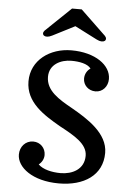

<svg xmlns="http://www.w3.org/2000/svg" viewBox="-63 -1024 753 1080"><g transform="rotate(5 313.0 -484.0)"><path d="M72.8 -132.8C72.8 -61 161.1 9.8 310.5 9.8C451.7 9.8 555.7 -56.6 555.7 -183.6C555.7 -294.9 437.5 -367.2 346.7 -418.9C271.5 -460.9 197.8 -503.9 197.8 -582.5C197.8 -653.3 262.2 -683.6 321.8 -683.6C365.7 -683.6 413.1 -675.3 432.1 -649.4C413.1 -636.7 400.9 -615.2 400.9 -590.3C400.9 -553.7 430.7 -523.9 470.7 -523.9C511.7 -523.9 540.5 -557.6 540.5 -599.6C540.5 -677.7 451.7 -742.2 316.9 -742.2C195.8 -742.2 90.8 -667.5 90.8 -547.9C90.8 -428.2 195.8 -365.2 287.6 -312C371.1 -267.1 447.8 -226.1 447.8 -158.2C447.8 -80.6 380.4 -48.8 315.4 -48.8C266.1 -48.8 215.3 -60.5 189 -86.9C206.1 -100.1 217.3 -120.1 217.3 -142.1C217.3 -181.6 187.5 -212.4 147.5 -212.4C103.5 -212.4 72.8 -177.2 72.8 -132.8ZM201.2 -815.4 326.7 -879.4 452.1 -815.4C495.1 -793 516.6 -818.4 497.1 -839.4L354 -976.6H299.3L156.2 -839.4C136.7 -818.4 158.2 -793 201.2 -815.4Z"/></g></svg>

Font: Arbutus Slab
Style: Regular
Weight: 400
Designer: Karolina Lach
Foundry: Karolina Lach
Version: Version 1.001